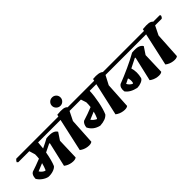

<svg xmlns="http://www.w3.org/2000/svg" viewBox="81 -1864 2835 2835"><g transform="rotate(-45 1499.0 -446.0)"><path d="M895 -625 907 -611Q900 -581 879 -567H410Q407 -518 399 -451Q492 -495 541 -523Q624 -530 667 -517Q710 -504 731 -469L656 -356L645 -18Q616 6 550.5 -3.5Q485 -13 436 -52L524 -434L514 -440Q466 -415 388 -378Q363 -235 328 -154Q303 -124 253 -109.5Q203 -95 156 -99Q110 -110 68 -141.5Q26 -173 3 -213Q5 -291 48 -315Q139 -344 249 -388Q255 -433 254 -474L226 -567H-4L-21 -584Q-5 -613 12 -625ZM188 -195 199 -201Q219 -247 235 -309Q153 -275 113 -259Q139 -214 188 -195Z M1220 -625 1232 -611Q1225 -581 1204 -567H1067L997 -426L973 -18Q944 6 879 -3.5Q814 -13 765 -52L879 -567H748L730 -584Q745 -612 764 -625H892L899 -655Q980 -663 1022.5 -657Q1065 -651 1085 -625Z M1114 -803.5Q1114 -767 1088 -741Q1062 -715 1025.5 -715Q989 -715 962.5 -741Q936 -767 936 -803.5Q936 -840 962 -865.5Q988 -891 1025.5 -891Q1063 -891 1088.5 -865.5Q1114 -840 1114 -803.5Z M1966 -625 1978 -611Q1971 -581 1950 -567H1818L1744 -426L1720 -18Q1691 6 1626 -3.5Q1561 -13 1511 -52L1626 -567H1487Q1483 -464 1459.5 -347Q1436 -230 1404 -157Q1354 -98 1234 -92Q1117 -120 1070 -219Q1077 -284 1115 -312Q1228 -347 1327 -388Q1333 -438 1332 -482L1304 -567H1072L1055 -584Q1067 -611 1088 -625H1639L1646 -655Q1777 -667 1821 -625ZM1266 -196 1275 -201Q1299 -253 1312 -308Q1260 -286 1192 -258Q1217 -220 1266 -196Z M2683 -625 2695 -611Q2688 -581 2667 -567H1821L1803 -584Q1818 -612 1837 -625ZM2312 -434 2302 -439Q2204 -389 2155 -365Q2185 -270 2157 -162Q2145 -135 2102 -117.5Q2059 -100 2017 -100Q1896 -125 1843 -199Q1832 -282 1882 -316Q1983 -354 2112 -413Q2241 -472 2329 -523Q2412 -530 2455 -517Q2498 -504 2519 -469L2444 -356L2433 -18Q2404 6 2339 -3.5Q2274 -13 2224 -52ZM2010 -190 2021 -196Q2035 -243 2017 -297Q1972 -275 1940 -258Q1965 -211 2010 -190Z M3007 -625 3019 -611Q3012 -581 2991 -567H2854L2784 -426L2760 -18Q2731 6 2666 -3.5Q2601 -13 2552 -52L2666 -567H2535L2517 -584Q2532 -612 2551 -625H2679L2686 -655Q2767 -663 2809.5 -657Q2852 -651 2872 -625Z"/></g></svg>

Font: Tillana
Style: Bold
Weight: 700
Designer: Lipi Raval (Devanagari, Latin), Jonny Pinhorn (Latin)
Foundry: Indian Type Foundry
Version: Version 2.002;PS 1.0;hotconv 1.0.79;makeotf.lib2.5.61930; tt